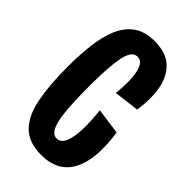

<svg xmlns="http://www.w3.org/2000/svg" viewBox="-212 -737 814 814"><g transform="rotate(45 194.5 -330.0)"><path d="M207 11Q132 11 92 -29.5Q52 -70 37 -146.5Q22 -223 22 -332Q22 -401 29 -462.5Q36 -524 55.5 -571Q75 -618 111.5 -644.5Q148 -671 206 -671Q275 -671 312 -636.5Q349 -602 359.5 -543.5Q370 -485 359 -413L245 -399Q254 -476 243.5 -524.5Q233 -573 202 -573Q168 -573 156.5 -513.5Q145 -454 145 -344Q145 -246 151 -189.5Q157 -133 170 -109Q183 -85 204 -85Q229 -85 241 -114Q253 -143 254.5 -191.5Q256 -240 249 -299L366 -283Q387 -140 347 -64.5Q307 11 207 11Z"/></g></svg>

Font: Bricolage Grotesque 96pt Condensed SemiBold
Style: Regular
Weight: 600
Width: 3
Designer: Mathieu Triay
Foundry: Atelier Triay
Version: Version 1.001; ttfautohint (v1.8.4.7-5d5b);gftools[0.9.33.de